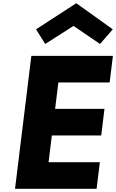

<svg xmlns="http://www.w3.org/2000/svg" viewBox="-20 -1172 721 1192"><path d="M203.8 -990 260.7 -899 436.2 -1011 601.1 -899 680.3 -990 453.5 -1152ZM681 -825H174.6L73.3 0H579.7L600 -165H281.5L301.9 -331H608.4L628.6 -496H322.2L342.3 -660H660.8Z"/></svg>

Font: Hussar
Style: BdSuprExtOblOne
Weight: 700
Foundry: Cannot Into Space Fonts
Version: Version 2.00